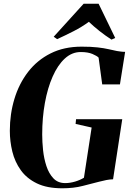

<svg xmlns="http://www.w3.org/2000/svg" viewBox="-20 -1004 718 1035"><path d="M315.5 11Q233.5 11 178.8 -15.5Q124 -42 92 -86.8Q60 -131.5 46.5 -186.8Q33 -242 33 -299Q33 -389.5 57.8 -471.2Q82.5 -553 131.5 -616.5Q180.5 -680 252.8 -716.2Q325 -752.5 420 -752.5Q471 -752.5 506 -748.5Q541 -744.5 565.5 -738.8Q590 -733 610.5 -729Q621 -727.5 631.5 -726Q642 -724.5 654.5 -724.5L626.5 -549H531L511.5 -693.5Q503 -702.5 478.5 -713Q454 -723.5 415 -723.5Q367.5 -723.5 329.2 -688.2Q291 -653 263.8 -591.2Q236.5 -529.5 222 -449.2Q207.5 -369 207.5 -279Q207.5 -239.5 212.2 -194.2Q217 -149 230.2 -108.8Q243.5 -68.5 267.8 -42.8Q292 -17 331.5 -17Q357 -17 384.8 -25.2Q412.5 -33.5 432.5 -46L474 -316.5L387.5 -336L390 -361.5H639L589.5 -37.5Q571.5 -37 553.5 -33.5Q535.5 -30 514.5 -24.5Q475.5 -14.5 426.2 -1.8Q377 11 315.5 11ZM269.5 -806 431 -984H511.5L601 -799.5L581 -790.5Q547 -812.5 515.8 -837.2Q484.5 -862 459 -886.5Q422 -859 376.5 -835.8Q331 -812.5 288 -793Z"/></svg>

Font: Merriweather 144pt ExtraBold
Style: Italic
Weight: 800
Italic angle: -7.8°
Version: Version 2.101